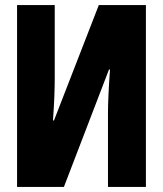

<svg xmlns="http://www.w3.org/2000/svg" viewBox="-20 -734 640 754"><path d="M47 0H231L408 -461H412Q408 -406 406 -362.5Q404 -319 404 -288V0H553V-714H368L192 -261H188Q192 -315 193.5 -356.5Q195 -398 195 -430V-714H47Z"/></svg>

Font: Noto Sans Mono Extra
Style: Regular
Weight: 800
Designer: Monotype Design Team
Foundry: Monotype Imaging Inc.
Version: Version 1.900